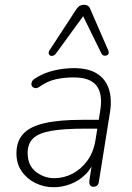

<svg xmlns="http://www.w3.org/2000/svg" viewBox="-20 -778 554 806"><path d="M205 8Q165 8 129 -9.5Q93 -27 71 -59Q49 -91 49 -134Q49 -185 77.5 -216Q106 -247 167 -261Q228 -275 324 -275H405L399 -238H340Q247 -238 194 -228.5Q141 -219 118.5 -196.5Q96 -174 96 -136Q96 -84 130.5 -57Q165 -30 208 -30Q248 -30 284.5 -49Q321 -68 347 -104Q373 -140 381 -191L401 -315Q412 -383 385.5 -418Q359 -453 289 -453Q249 -453 213.5 -445Q178 -437 146 -414Q138 -408 130.5 -408Q123 -408 118 -412Q113 -416 112 -422Q111 -428 114 -435Q117 -442 126 -448Q161 -471 204 -481.5Q247 -492 291 -492Q350 -492 386.5 -469.5Q423 -447 437 -404.5Q451 -362 441 -302L395 -15Q394 -5 388 0.5Q382 6 372 6Q362 6 358 -1Q354 -8 355 -19L370 -116H380Q367 -74 339.5 -46.5Q312 -19 276.5 -5.5Q241 8 205 8ZM435 -565Q438 -557 435.5 -552Q433 -547 427 -545Q421 -543 415 -545Q409 -547 406 -553L329 -710L214 -552Q209 -546 202.5 -544Q196 -542 191 -544.5Q186 -547 184.5 -553Q183 -559 188 -567L301 -740Q309 -751 316.5 -754.5Q324 -758 333 -758Q342 -758 348.5 -754Q355 -750 359 -740Z"/></svg>

Font: Nunito ExtraLight
Style: Italic
Weight: 200
Italic angle: -9°
Designer: Vernon Adams
Foundry: Vernon Adams
Version: Version 3.602